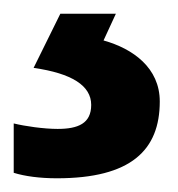

<svg xmlns="http://www.w3.org/2000/svg" viewBox="-26 -20 259 280"><path d="M207 128C207 79 168 51 125 39L143 0H62L23 79C79 87 107 105 107 133C107 160 88 168 58 168C38 168 10 164 -6 160V232C10 237 32 240 57 240C165 240 207 199 207 128Z"/></svg>

Font: Noto Sans Myanmar SemiBold
Style: Regular
Weight: 600
Designer: Monotype Design Team
Foundry: Monotype Imaging Inc.
Version: Version 2.107